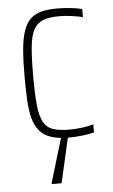

<svg xmlns="http://www.w3.org/2000/svg" viewBox="-52 -554 457 779"><g transform="rotate(-5 176.5 -164.0)"><path d="M214 8Q170 8 141 -1.5Q112 -11 95 -30.5Q78 -50 69 -80.5Q60 -111 57.5 -154.5Q55 -198 55 -254Q55 -318 59 -364Q63 -410 73.5 -440Q84 -470 101.5 -487Q119 -504 146 -511Q173 -518 211 -518Q235 -518 264.5 -515Q294 -512 312 -507V-474Q292 -479 265 -482.5Q238 -486 216 -486Q176 -486 151 -476.5Q126 -467 112.5 -442.5Q99 -418 94.5 -372.5Q90 -327 90 -256Q90 -182 94.5 -136Q99 -90 112.5 -65.5Q126 -41 151.5 -32.5Q177 -24 218 -24Q243 -24 270.5 -27.5Q298 -31 316 -37V-4Q298 1 269 4.5Q240 8 214 8ZM127 190V185L185 -8H211V-3L167 190Z"/></g></svg>

Font: Saira Condensed Thin
Style: Regular
Weight: 250
Width: 3
Designer: Hector Gatti with collaboration of the Omnibus-Type team
Foundry: Omnibus-Type
Version: Version 1.101